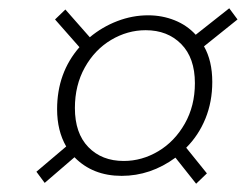

<svg xmlns="http://www.w3.org/2000/svg" viewBox="-20 -579 594 464"><path d="M493 -381Q493 -333 476.5 -292.5Q460 -252 430 -222L480 -160L454 -135L404 -198Q344 -154 274 -154Q204 -154 160 -199L88 -137L68 -164L140 -225Q118 -263 118 -315Q118 -403 172 -465L113 -532L138 -556L197 -489Q227 -514 263.5 -528Q300 -542 338 -542Q372 -542 402 -530Q432 -518 453 -495L534 -559L554 -532L473 -467Q493 -432 493 -381ZM451 -378Q451 -439 418 -472.5Q385 -506 332 -506Q288 -506 248.5 -482.5Q209 -459 185 -416Q161 -373 161 -318Q161 -257 193.5 -223.5Q226 -190 279 -190Q323 -190 362.5 -213.5Q402 -237 426.5 -280Q451 -323 451 -378Z"/></svg>

Font: Grenze ExtraLight
Style: Italic
Weight: 275
Italic angle: -10°
Designer: Renata Polastri
Foundry: Omnibus-Type
Version: Version 1.002; ttfautohint (v1.8)